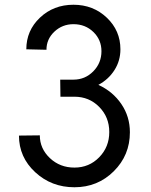

<svg xmlns="http://www.w3.org/2000/svg" viewBox="-20 -780 639 810"><path d="M395 -422C423.7 -437.3 446.3 -458.2 463 -484.5C479.7 -510.8 488 -540 488 -572C488 -624.7 468.8 -669.2 430.5 -705.5C392.2 -741.8 345.3 -760 290 -760C234 -760 186.8 -741.8 148.5 -705.5C110.2 -669.2 91 -624.7 91 -572L176 -570C176 -600 187.2 -625.5 209.5 -646.5C231.8 -667.5 258.7 -678 290 -678C323.3 -678 351.3 -667 374 -645C396.7 -623 408 -596 408 -564C408 -530.7 396.5 -502.3 373.5 -479C350.5 -455.7 322.7 -444 290 -444H289H234L235 -372H294C335.3 -372 370.2 -357.7 398.5 -329C426.8 -300.3 441 -265 441 -223C441 -181 426.8 -145.5 398.5 -116.5C370.2 -87.5 335.3 -73 294 -73C253.3 -73 218.8 -86.3 190.5 -113C162.2 -139.7 148 -171.7 148 -209L60 -208C60 -147.3 82.8 -95.8 128.5 -53.5C174.2 -11.2 229.3 10 294 10C359.3 10 414.7 -12.5 460 -57.5C505.3 -102.5 528 -157.3 528 -222C528 -266 516 -305.7 492 -341C468 -376.3 435.7 -403.3 395 -422Z"/></svg>

Font: Orkney
Style: Regular
Weight: 400
Designer: Samuel Oakes and Alfredo Marco Pradil
Foundry: Alfredo Marco Pradil
Version: 1.0; ttfautohint (v1.5)